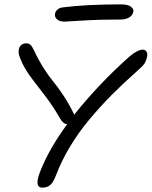

<svg xmlns="http://www.w3.org/2000/svg" viewBox="-20 -882 700 886"><path d="M278.8 -782.2Q254.4 -782.2 242.7 -793.2Q231 -804.2 233.9 -818.8Q235.8 -829.1 244.9 -837.6Q253.9 -846.2 271 -848.1Q378.9 -861.8 538.1 -861.8Q569.8 -861.8 584 -851.1Q598.1 -840.3 595.2 -828.1Q592.3 -811.5 576.7 -801.8Q561 -792 537.1 -792Q440.4 -792 360.8 -787.1Q281.2 -782.2 278.8 -782.2ZM175.8 -16.1Q133.8 -16.1 168.9 -99.1Q208.5 -197.3 290 -309.1Q271 -310.1 256.8 -335.9Q225.6 -390.6 191.4 -435.5Q157.2 -480.5 129.6 -516.1Q102.1 -551.8 83 -589.8Q70.3 -618.7 67.4 -630.1Q64.5 -641.6 66.9 -653.8Q68.8 -666.5 78.1 -674.3Q87.4 -682.1 100.1 -682.1Q113.8 -682.1 121.1 -674.8Q128.4 -667.5 138.2 -647Q159.2 -602.1 183.3 -564.7Q207.5 -527.3 226.8 -504.4Q246.1 -481.4 271.7 -442.9Q297.4 -404.3 319.8 -358.9Q321.8 -355 321.8 -352.1Q436 -495.1 576.2 -620.1Q614.3 -652.8 639.2 -652.8Q649.4 -652.8 655.3 -644.8Q661.1 -636.7 659.2 -623Q655.3 -602.1 646.7 -588.9Q638.2 -575.7 607.9 -549.8Q546.9 -495.6 496.3 -444.8Q445.8 -394 395 -333.7Q344.2 -273.4 304.2 -207.3Q264.2 -141.1 238.8 -74.2Q226.1 -40 211.7 -28.1Q197.3 -16.1 175.8 -16.1Z"/></svg>

Font: Shantell Sans Irregular
Style: Italic
Weight: 300
Italic angle: -11.31°
Designer: Stephen Nixon, Anya Danilova, Shantell Martin
Foundry: Arrow Type
Version: Version 1.006;[9816181b4]